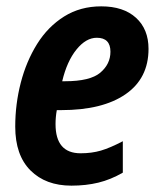

<svg xmlns="http://www.w3.org/2000/svg" viewBox="-20 -575 503 605"><path d="M205 10Q124 10 76 -38Q28 -86 28 -176Q28 -247 45.5 -314.5Q63 -382 97 -436.5Q131 -491 182 -523Q233 -555 299 -555Q369 -555 408.5 -519Q448 -483 448 -421Q448 -328 375.5 -278Q303 -228 173 -228H159Q155 -206 155 -184Q155 -92 234 -92Q269 -92 298 -100.5Q327 -109 367 -130V-31Q329 -9 290 0.5Q251 10 205 10ZM185 -319Q264 -319 296 -346Q328 -373 328 -412Q328 -456 285 -456Q251 -456 221 -419Q191 -382 176 -319Z"/></svg>

Font: Noto Sans Condensed
Style: Bold Italic
Weight: 700
Width: 3
Italic angle: -12°
Designer: Monotype Design Team
Foundry: Monotype Imaging Inc.
Version: Version 2.013; ttfautohint (v1.8.4.7-5d5b)